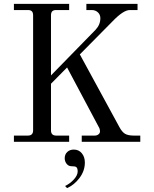

<svg xmlns="http://www.w3.org/2000/svg" viewBox="-20 -732 796 991"><path d="M51.8 0V-32.2H124Q150.9 -32.2 150.9 -59.1V-652.8Q150.9 -667 144.5 -673.6Q138.2 -680.2 124 -680.2H51.8V-711.9H336.9V-680.2H270Q255.9 -680.2 249.5 -673.6Q243.2 -667 243.2 -652.8V-342.8L473.1 -578.1Q498 -604.5 498 -638.2Q498 -656.2 485.4 -668.2Q472.7 -680.2 453.1 -680.2H425.8V-711.9H689.9V-680.2H649.9Q616.7 -680.2 560.1 -621.1L392.1 -451.2L596.2 -76.2Q609.4 -51.3 625 -41.7Q640.6 -32.2 670.9 -32.2H704.1V0H401.9V-32.2H469.2Q480.5 -32.2 488.3 -38.6Q496.1 -44.9 496.1 -53.2Q496.1 -67.4 488.8 -78.1L326.2 -383.8L243.2 -299.8V-59.1Q243.2 -32.2 270 -32.2H336.9V0ZM315.9 228Q342.3 215.3 361.6 193.8Q380.9 172.4 380.9 152.8Q380.9 135.3 373 129.9Q367.2 126 349.1 126Q333.5 126 323.7 113.3Q314 100.6 314 85Q314 64.9 327.1 52.5Q340.3 40 360.8 40Q386.7 40 402.3 59.1Q418 78.1 418 106.9Q418 149.9 390.4 186.5Q362.8 223.1 326.2 238.8Z"/></svg>

Font: Flanker Steampunk
Style: Regular
Weight: 400
Designer: Alexey Kryukov, Leonardo Di Lena
Foundry: Alexey Kryukov, Leonardo Di Lena
Version: 1.210